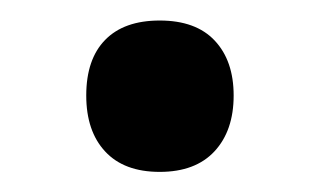

<svg xmlns="http://www.w3.org/2000/svg" viewBox="-20 -155 315 189"><path d="M64.9 -61Q64.9 -96.7 83.5 -115.7Q102.1 -134.8 137.2 -134.8Q172.9 -134.8 191.4 -115Q210 -95.2 210 -61Q210 -26.4 191.2 -6.1Q172.4 14.2 137.2 14.2Q102.1 14.2 83.5 -5.9Q64.9 -25.9 64.9 -61Z"/></svg>

Font: f42724691920640   
Style: Regular
Weight: 600
Foundry: Ascender Corporation
Version: Version 1.10